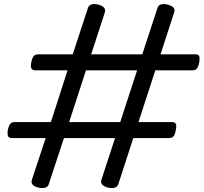

<svg xmlns="http://www.w3.org/2000/svg" viewBox="-20 -917 1016 958"><path d="M172 19Q130 9 139 -20L208 -228H40Q25 -228 20.5 -237Q16 -246 19 -268Q24 -291 31.5 -299.5Q39 -308 54 -308H234L317 -566H157Q142 -566 137 -575Q132 -584 136 -606Q141 -629 148.5 -637.5Q156 -646 171 -646H343L419 -878Q429 -904 471 -894Q512 -882 503 -855L435 -646H690L766 -878Q775 -904 817 -894Q859 -882 849 -855L781 -646H954Q969 -646 973.5 -637.5Q978 -629 974 -606Q970 -584 962.5 -575Q955 -566 940 -566H755L671 -308H837Q852 -308 857 -299.5Q862 -291 857 -268Q854 -246 846 -237Q838 -228 823 -228H645L570 3Q561 28 518 19Q499 14 490 4Q481 -6 486 -20L554 -228H299L223 3Q214 28 172 19ZM325 -308H580L664 -566H409Z"/></svg>

Font: Playwrite ZA
Style: Regular
Weight: 400
Designer: Veronika Burian, José Scaglione
Foundry: TypeTogether
Version: Version 1.002